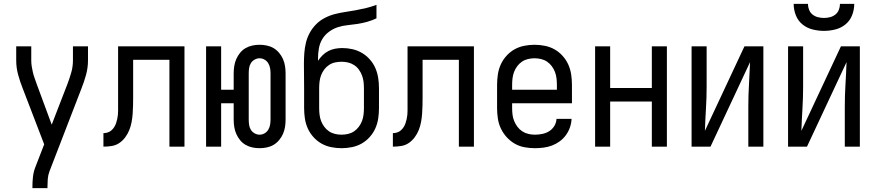

<svg xmlns="http://www.w3.org/2000/svg" viewBox="-20 -760 4540 995"><path d="M148 215V208Q148 181 151 155Q154 129 164 104L209 -12L98 -301Q84 -336 74 -372.5Q64 -409 64 -447V-520H142V-447Q142 -431 144.5 -415.5Q147 -400 150.5 -385Q154 -370 159.5 -355Q165 -340 170 -325L248 -114L330 -326Q341 -355 349.5 -385Q358 -415 358 -447V-520H436V-447Q436 -409 426 -372.5Q416 -336 402 -301L236 129Q229 148 227.5 168Q226 188 226 208V215Z M516 0V-70Q527 -70 538 -73.5Q549 -77 557.5 -84.5Q566 -92 572 -101.5Q578 -111 581.5 -121.5Q585 -132 587.5 -143Q590 -154 591 -165Q592 -176 592 -187Q592 -198 592 -209V-520H936V0H858V-450H670V-256Q670 -235 669.5 -213.5Q669 -192 667.5 -170.5Q666 -149 662 -127.5Q658 -106 650 -86Q642 -66 629 -48.5Q616 -31 598.5 -19Q581 -7 559.5 -3.5Q538 0 516 0Z M1325 8Q1306 8 1287.5 4Q1269 0 1252.5 -9.5Q1236 -19 1224 -34Q1212 -49 1204.5 -66Q1197 -83 1194 -102Q1191 -121 1191 -140V-225H1126V0H1048V-520H1126V-295H1191V-380Q1191 -399 1194 -418Q1197 -437 1204.5 -454Q1212 -471 1224 -486Q1236 -501 1252.5 -510.5Q1269 -520 1287.5 -524Q1306 -528 1325 -528Q1344 -528 1363 -524Q1382 -520 1398 -510.5Q1414 -501 1426.5 -486Q1439 -471 1446.5 -454Q1454 -437 1457 -418Q1460 -399 1460 -380V-140Q1460 -121 1457 -102Q1454 -83 1446.5 -66Q1439 -49 1426.5 -34Q1414 -19 1398 -9.5Q1382 0 1363 4Q1344 8 1325 8ZM1325 -62Q1339 -62 1351 -69Q1363 -76 1370 -87.5Q1377 -99 1379.5 -112.5Q1382 -126 1382 -140V-380Q1382 -394 1379.5 -407.5Q1377 -421 1370 -432.5Q1363 -444 1351 -451Q1339 -458 1325 -458Q1312 -458 1299.5 -451Q1287 -444 1280 -432.5Q1273 -421 1271 -407.5Q1269 -394 1269 -380V-140Q1269 -126 1271 -112.5Q1273 -99 1280 -87.5Q1287 -76 1299.5 -69Q1312 -62 1325 -62Z M1750 8Q1723 8 1696 2.5Q1669 -3 1646 -16Q1623 -29 1604.5 -49.5Q1586 -70 1575 -94.5Q1564 -119 1560 -146Q1556 -173 1556 -200V-303Q1556 -334 1555.5 -365.5Q1555 -397 1555 -429Q1555 -457 1557 -484.5Q1559 -512 1565.5 -539Q1572 -566 1585.5 -590.5Q1599 -615 1618.5 -634.5Q1638 -654 1663 -667Q1688 -680 1715 -687Q1742 -694 1769.5 -698Q1797 -702 1824 -707Q1851 -712 1878 -718.5Q1905 -725 1931 -735V-665Q1908 -654 1883 -647Q1858 -640 1832.5 -636Q1807 -632 1781 -629.5Q1755 -627 1730.5 -619Q1706 -611 1684.5 -595Q1663 -579 1650 -557Q1637 -535 1632.5 -509Q1628 -483 1628 -457V-445Q1638 -460 1651.5 -473.5Q1665 -487 1681.5 -495.5Q1698 -504 1716.5 -507.5Q1735 -511 1754 -511Q1781 -511 1807 -505Q1833 -499 1856 -485.5Q1879 -472 1897 -451.5Q1915 -431 1925.5 -406.5Q1936 -382 1940 -355.5Q1944 -329 1944 -303V-200Q1944 -173 1940 -146Q1936 -119 1925 -94.5Q1914 -70 1895.5 -49.5Q1877 -29 1854 -16Q1831 -3 1804 2.5Q1777 8 1750 8ZM1750 -62Q1767 -62 1784 -66Q1801 -70 1815 -79.5Q1829 -89 1839.5 -103Q1850 -117 1856 -133Q1862 -149 1864 -166Q1866 -183 1866 -200V-303Q1866 -320 1864 -336.5Q1862 -353 1856 -369Q1850 -385 1840 -399Q1830 -413 1815.5 -422.5Q1801 -432 1784.5 -436Q1768 -440 1751 -440Q1733 -440 1716.5 -436.5Q1700 -433 1685.5 -423.5Q1671 -414 1660.5 -400Q1650 -386 1644 -370Q1638 -354 1636 -337Q1634 -320 1634 -303V-200Q1634 -183 1636 -166Q1638 -149 1644 -133Q1650 -117 1660.5 -103Q1671 -89 1685 -79.5Q1699 -70 1716 -66Q1733 -62 1750 -62Z M2016 0V-70Q2027 -70 2038 -73.5Q2049 -77 2057.5 -84.5Q2066 -92 2072 -101.5Q2078 -111 2081.5 -121.5Q2085 -132 2087.5 -143Q2090 -154 2091 -165Q2092 -176 2092 -187Q2092 -198 2092 -209V-520H2436V0H2358V-450H2170V-256Q2170 -235 2169.5 -213.5Q2169 -192 2167.5 -170.5Q2166 -149 2162 -127.5Q2158 -106 2150 -86Q2142 -66 2129 -48.5Q2116 -31 2098.5 -19Q2081 -7 2059.5 -3.5Q2038 0 2016 0Z M2752 8Q2725 8 2698 3Q2671 -2 2647.5 -15.5Q2624 -29 2605.5 -49.5Q2587 -70 2575.5 -94.5Q2564 -119 2560 -146Q2556 -173 2556 -200V-320Q2556 -347 2560 -374Q2564 -401 2575 -425.5Q2586 -450 2604.5 -470.5Q2623 -491 2646 -504Q2669 -517 2696 -522.5Q2723 -528 2750 -528Q2777 -528 2804 -522.5Q2831 -517 2854 -504Q2877 -491 2895.5 -470.5Q2914 -450 2925 -425.5Q2936 -401 2940 -374Q2944 -347 2944 -320V-225H2634V-200Q2634 -183 2636 -166Q2638 -149 2644.5 -133Q2651 -117 2661.5 -103Q2672 -89 2686.5 -79.5Q2701 -70 2718 -66Q2735 -62 2752 -62Q2771 -62 2790.5 -66Q2810 -70 2826 -80Q2842 -90 2852.5 -107Q2863 -124 2864 -144H2942Q2941 -121 2933.5 -99.5Q2926 -78 2912.5 -59.5Q2899 -41 2880.5 -27.5Q2862 -14 2841 -6Q2820 2 2797 5Q2774 8 2752 8ZM2866 -295V-320Q2866 -337 2864 -354Q2862 -371 2856 -387Q2850 -403 2839.5 -417Q2829 -431 2815 -440.5Q2801 -450 2784 -454Q2767 -458 2750 -458Q2733 -458 2716 -454Q2699 -450 2685 -440.5Q2671 -431 2660.5 -417Q2650 -403 2644 -387Q2638 -371 2636 -354Q2634 -337 2634 -320V-295Z M3064 0V-520H3142V-304H3358V-520H3436V0H3358V-234H3142V0Z M3564 0V-520H3642V-312Q3642 -254 3638.5 -197Q3635 -140 3633 -82L3838 -520H3936V0H3858V-208Q3858 -266 3861.5 -323Q3865 -380 3867 -438L3662 0Z M4064 0V-520H4142V-312Q4142 -254 4138.5 -197Q4135 -140 4133 -82L4338 -520H4436V0H4358V-208Q4358 -266 4361.5 -323Q4365 -380 4367 -438L4162 0ZM4250 -600Q4220 -600 4190.5 -607.5Q4161 -615 4138 -634Q4115 -653 4104 -681.5Q4093 -710 4093 -740H4167Q4167 -724 4173 -709Q4179 -694 4191 -684.5Q4203 -675 4218.5 -671Q4234 -667 4250 -667Q4266 -667 4281.5 -671Q4297 -675 4309 -684.5Q4321 -694 4327 -709Q4333 -724 4333 -740H4407Q4407 -710 4396 -681.5Q4385 -653 4362 -634Q4339 -615 4309.5 -607.5Q4280 -600 4250 -600Z"/></svg>

Font: Iosevka Curly
Style: Regular
Weight: 400
Monospace: yes
Designer: Belleve Invis
Foundry: Belleve Invis
Version: Version 22.1.2; ttfautohint (v1.8.4)